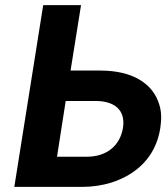

<svg xmlns="http://www.w3.org/2000/svg" viewBox="-20 -731 650 751"><path d="M36 0H301C342 0 381 -6 416 -17C510 -47 589 -114 607 -230C612 -264 612 -294 603 -322C578 -406 496 -455 373 -455H256L297 -711H149ZM203 -118 237 -336H354C426 -336 472 -302 461 -231C449 -158 394 -118 320 -118Z"/></svg>

Font: Asimov Pro
Style: BdObl
Weight: 700
Designer: Google
Version: Version 2.000980; 2014